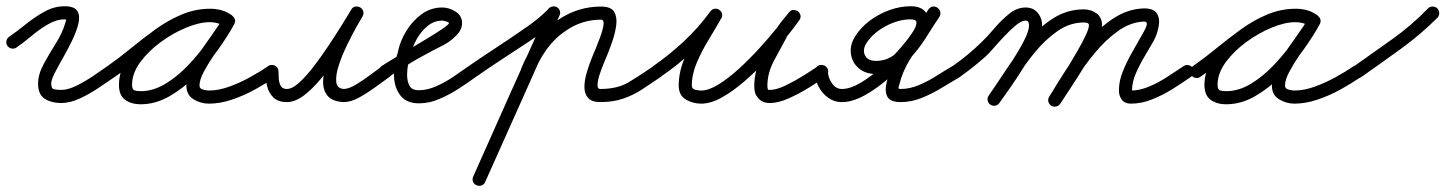

<svg xmlns="http://www.w3.org/2000/svg" viewBox="-41 -306 4630 615"><path d="M12 -154Q5 -149 -3.5 -150.5Q-12 -152 -17 -159Q-22 -166 -20.5 -174.5Q-19 -183 -12 -188Q14 -206 42.5 -229Q71 -252 102 -269Q133 -286 166 -286Q197 -286 206.5 -271Q216 -256 210.5 -232Q205 -208 191.5 -179.5Q178 -151 162 -123Q146 -95 134.5 -72.5Q123 -50 123 -38Q123 -22 132.5 -20Q142 -18 155 -18Q177 -18 205 -32Q233 -46 259.5 -64Q286 -82 303 -94Q310 -99 318.5 -97.5Q327 -96 332 -89Q337 -82 335.5 -73.5Q334 -65 327 -60Q305 -45 275.5 -25Q246 -5 214.5 9.5Q183 24 155 24Q124 24 102.5 10.5Q81 -3 81 -38Q81 -68 99 -101Q117 -134 137.5 -166.5Q158 -199 167 -229Q170 -240 171 -242Q172 -244 166 -244Q140 -244 112.5 -228Q85 -212 59.5 -190.5Q34 -169 12 -154Q12 -154 12 -154Q12 -154 12 -154Z M298 -65Q293 -72 294.5 -80.5Q296 -89 303 -94Q340 -120 378.5 -151.5Q417 -183 457 -212Q497 -241 541 -259.5Q585 -278 633 -278Q650 -278 667.5 -273.5Q685 -269 700 -258Q708 -252 709 -244Q710 -236 706 -230Q701 -223 693.5 -220.5Q686 -218 677 -223Q656 -235 631 -235Q598 -235 555.5 -217.5Q513 -200 473.5 -171Q434 -142 408 -106.5Q382 -71 382 -34Q382 -20 389 -17Q396 -14 410 -14Q450 -14 489.5 -38Q529 -62 564 -99.5Q599 -137 627.5 -177Q656 -217 673 -248Q678 -257 686 -258.5Q694 -260 701 -256Q708 -253 711 -245Q714 -237 709 -228Q699 -209 681 -183Q663 -157 644 -129Q625 -101 611.5 -75.5Q598 -50 598 -32Q598 -22 609.5 -19Q621 -16 628 -16Q659 -16 693.5 -28.5Q728 -41 760.5 -59Q793 -77 818 -94Q825 -99 833.5 -97.5Q842 -96 847 -89Q852 -82 850.5 -73.5Q849 -65 842 -60Q813 -40 777 -20Q741 0 702.5 13Q664 26 628 26Q602 26 579 12Q556 -2 556 -32Q556 -58 569 -86Q582 -114 601.5 -142.5Q621 -171 640.5 -198Q660 -225 673 -248Q678 -257 686 -258.5Q694 -260 701 -256Q708 -253 711 -245Q714 -237 709 -228Q689 -191 657.5 -147Q626 -103 586 -63Q546 -23 501.5 2.5Q457 28 410 28Q379 28 359.5 13.5Q340 -1 340 -34Q340 -80 369 -123Q398 -166 443 -201Q488 -236 538.5 -256.5Q589 -277 631 -277Q668 -277 699 -259Q707 -254 707.5 -246Q708 -238 704 -231Q700 -224 692 -221Q684 -218 676 -224Q666 -231 655 -233.5Q644 -236 633 -236Q590 -236 549.5 -217.5Q509 -199 470.5 -171Q432 -143 396.5 -113Q361 -83 327 -60Q320 -55 311.5 -56.5Q303 -58 298 -65Z M809 -77Q809 -86 815 -92Q821 -98 830 -98Q839 -98 845 -92Q851 -86 851 -77Q851 -66 852 -53Q853 -40 858.5 -30.5Q864 -21 878 -21Q895 -21 917.5 -41.5Q940 -62 964.5 -94Q989 -126 1012.5 -161.5Q1036 -197 1055 -227.5Q1074 -258 1084 -275Q1090 -284 1098 -285Q1106 -286 1113 -282Q1120 -278 1122.5 -270Q1125 -262 1120 -253Q1116 -247 1102 -222Q1088 -197 1071.5 -163.5Q1055 -130 1044.5 -98Q1034 -66 1036 -44Q1038 -22 1061 -21Q1061 -21 1061 -21Q1060 -21 1060 -21Q1076 -21 1100 -35.5Q1124 -50 1147 -67.5Q1170 -85 1183 -94Q1183 -94 1183 -94Q1183 -94 1183 -94Q1190 -99 1198.5 -97.5Q1207 -96 1212 -89Q1217 -82 1215.5 -73.5Q1214 -65 1207 -60Q1189 -47 1163 -28Q1137 -9 1110 6Q1083 21 1060 21Q1060 21 1059 21Q1059 21 1059 21Q1023 19 1008 0.5Q993 -18 994 -47Q995 -76 1005.5 -110Q1016 -144 1031.5 -177Q1047 -210 1061.5 -236Q1076 -262 1084 -275Q1089 -284 1097.5 -285Q1106 -286 1113 -281Q1119 -277 1122 -269.5Q1125 -262 1120 -253Q1106 -231 1085.5 -197Q1065 -163 1040 -125.5Q1015 -88 987.5 -54.5Q960 -21 932 0Q904 21 878 21Q850 21 835 6.5Q820 -8 814.5 -30.5Q809 -53 809 -77Q809 -77 809 -77Q809 -77 809 -77Z M1205 -60Q1198 -55 1189.5 -56.5Q1181 -58 1176 -65Q1171 -72 1172.5 -80.5Q1174 -89 1181 -94Q1188 -99 1212 -113.5Q1236 -128 1267 -146.5Q1298 -165 1328 -183Q1358 -201 1377.5 -214.5Q1397 -228 1397 -232Q1397 -235 1388 -237.5Q1379 -240 1376 -240Q1350 -240 1329 -223Q1308 -206 1294 -181Q1280 -156 1276 -134Q1276 -134 1275 -133Q1275 -132 1275 -132Q1270 -115 1266.5 -99.5Q1263 -84 1263 -66Q1263 -46 1270.5 -31.5Q1278 -17 1301 -17Q1328 -17 1357 -30Q1386 -43 1412.5 -61Q1439 -79 1460 -94Q1467 -99 1475.5 -97.5Q1484 -96 1489 -89Q1494 -82 1492.5 -73.5Q1491 -65 1484 -60Q1459 -42 1429 -22.5Q1399 -3 1366.5 11Q1334 25 1301 25Q1260 25 1240.5 -1.5Q1221 -28 1221 -66Q1221 -87 1225 -106Q1229 -125 1235 -144Q1235 -144 1235 -143Q1234 -142 1234 -142Q1241 -175 1260.5 -207Q1280 -239 1309.5 -260.5Q1339 -282 1376 -282Q1397 -282 1418 -269Q1439 -256 1439 -232Q1439 -211 1422 -194Q1403 -173 1374.5 -159Q1346 -145 1321 -131Q1291 -115 1262 -97Q1233 -79 1205 -60Q1205 -60 1205 -60Q1205 -60 1205 -60Z M1455 -65Q1450 -72 1451.5 -80.5Q1453 -89 1460 -94Q1502 -123 1544 -150.5Q1586 -178 1628 -207Q1652 -223 1674.5 -240.5Q1697 -258 1717 -279Q1717 -279 1717 -279Q1717 -279 1717 -279Q1723 -285 1731.5 -285.5Q1740 -286 1747 -280Q1753 -274 1753 -265Q1753 -256 1747 -250Q1726 -227 1702 -208Q1678 -189 1652 -172Q1610 -144 1567.5 -116.5Q1525 -89 1484 -60Q1477 -55 1468.5 -56.5Q1460 -58 1455 -65ZM1741 -284Q1749 -280 1752 -272Q1755 -264 1751 -256Q1692 -123 1632.5 10Q1573 143 1513 277Q1513 277 1513 277Q1513 277 1513 277Q1510 285 1501.5 288Q1493 291 1485 287Q1477 284 1474 275.5Q1471 267 1475 259Q1534 126 1593.5 -7Q1653 -140 1713 -273Q1716 -281 1724.5 -284Q1733 -287 1741 -284ZM1668 -69Q1664 -61 1656.5 -57.5Q1649 -54 1640 -57Q1632 -61 1628.5 -68.5Q1625 -76 1628 -85Q1646 -131 1676 -173Q1706 -215 1748 -243Q1810 -285 1884 -285Q1916 -285 1926 -268.5Q1936 -252 1933 -227Q1930 -202 1921.5 -177Q1913 -152 1907 -137Q1904 -129 1896 -110.5Q1888 -92 1881 -71.5Q1874 -51 1873 -36Q1872 -21 1882 -21Q1937 -21 1973.5 -43Q2010 -65 2052 -94Q2052 -94 2052 -94Q2052 -94 2052 -94Q2059 -99 2067.5 -97.5Q2076 -96 2081 -89Q2086 -82 2084.5 -73.5Q2083 -65 2076 -60Q2044 -38 2015.5 -19.5Q1987 -1 1955 10Q1923 21 1882 21Q1854 21 1842.5 7.5Q1831 -6 1831 -27Q1831 -48 1838 -72Q1845 -96 1853.5 -117.5Q1862 -139 1868 -152Q1869 -156 1875 -170.5Q1881 -185 1886.5 -202Q1892 -219 1892.5 -231Q1893 -243 1884 -243Q1823 -243 1772 -208Q1735 -183 1709 -146.5Q1683 -110 1668 -69Q1668 -69 1668 -69Q1668 -69 1668 -69Z M2046 -65Q2041 -72 2042.5 -80.5Q2044 -89 2051 -94Q2103 -130 2150 -174Q2197 -218 2234 -269Q2240 -277 2248 -278Q2256 -279 2262 -275Q2269 -271 2271.5 -263Q2274 -255 2269 -247Q2251 -215 2229 -179Q2207 -143 2191 -105.5Q2175 -68 2175 -32Q2175 -21 2186 -18.5Q2197 -16 2205 -16Q2229 -16 2260.5 -35.5Q2292 -55 2325.5 -85.5Q2359 -116 2390.5 -150.5Q2422 -185 2446.5 -215.5Q2471 -246 2485 -265Q2491 -273 2499.5 -273.5Q2508 -274 2514 -269Q2520 -264 2522.5 -256Q2525 -248 2518 -240Q2508 -227 2497 -214Q2486 -201 2478 -187Q2478 -187 2478 -187Q2479 -187 2479 -187Q2459 -151 2438 -111.5Q2417 -72 2417 -30Q2417 -23 2419 -20Q2419 -20 2419 -20Q2418 -20 2418 -20Q2419 -20 2420 -18Q2421 -16 2420 -17Q2418 -19 2418 -19Q2421 -18 2425 -18Q2446 -18 2476 -32.5Q2506 -47 2534.5 -65Q2563 -83 2579 -94Q2579 -94 2579 -94Q2579 -94 2579 -94Q2586 -99 2594.5 -97.5Q2603 -96 2608 -89Q2613 -82 2611.5 -73.5Q2610 -65 2603 -60Q2582 -45 2550.5 -25.5Q2519 -6 2485.5 9Q2452 24 2425 24Q2395 24 2382 0Q2382 0 2381 0Q2381 0 2381 0Q2375 -13 2375 -30Q2375 -78 2397.5 -122Q2420 -166 2441 -207Q2441 -207 2442 -207Q2442 -207 2442 -207Q2451 -223 2462.5 -237.5Q2474 -252 2486 -266Q2492 -274 2500 -274Q2508 -274 2515 -270Q2521 -265 2523 -257Q2525 -249 2519 -241Q2503 -218 2475.5 -184Q2448 -150 2414 -113.5Q2380 -77 2343.5 -45.5Q2307 -14 2271.5 6Q2236 26 2205 26Q2178 26 2155.5 12.5Q2133 -1 2133 -32Q2133 -73 2149.5 -114Q2166 -155 2189.5 -194Q2213 -233 2233 -267Q2238 -276 2246 -276.5Q2254 -277 2261 -273Q2268 -269 2271 -261Q2274 -253 2268 -245Q2229 -191 2179.5 -144Q2130 -97 2075 -60Q2068 -55 2059.5 -56.5Q2051 -58 2046 -65Z M2590 -98Q2599 -98 2605 -92Q2611 -86 2611 -77Q2611 -58 2624 -39Q2637 -20 2658 -21Q2685 -22 2718.5 -42.5Q2752 -63 2785.5 -93.5Q2819 -124 2846 -155.5Q2873 -187 2886 -209Q2894 -222 2894.5 -233Q2895 -244 2876 -244Q2837 -244 2796.5 -222.5Q2756 -201 2735 -169Q2721 -147 2729.5 -129Q2738 -111 2765 -111Q2796 -111 2820 -128Q2844 -145 2864 -171Q2884 -197 2901 -225Q2918 -253 2933 -276Q2939 -284 2947 -285Q2955 -286 2962 -281Q2968 -277 2970.5 -269Q2973 -261 2968 -252Q2946 -219 2919.5 -183.5Q2893 -148 2871 -111Q2849 -74 2840 -36Q2837 -27 2837 -24Q2837 -21 2844 -21Q2873 -21 2902.5 -33.5Q2932 -46 2959.5 -63.5Q2987 -81 3011 -95Q3019 -99 3027.5 -97Q3036 -95 3040 -88Q3044 -80 3042 -71.5Q3040 -63 3033 -59Q3004 -42 2973.5 -23.5Q2943 -5 2910.5 8Q2878 21 2844 21Q2810 21 2801 3Q2792 -15 2799.5 -44.5Q2807 -74 2825.5 -108.5Q2844 -143 2865.5 -176.5Q2887 -210 2906 -236.5Q2925 -263 2933 -275Q2938 -284 2946.5 -285Q2955 -286 2962 -281Q2968 -277 2970.5 -269Q2973 -261 2968 -252Q2949 -224 2929.5 -192.5Q2910 -161 2886.5 -133Q2863 -105 2833.5 -87Q2804 -69 2765 -69Q2731 -69 2709.5 -87.5Q2688 -106 2684.5 -134.5Q2681 -163 2699 -191Q2717 -219 2746 -240.5Q2775 -262 2809 -274Q2843 -286 2876 -286Q2906 -286 2920.5 -271Q2935 -256 2935.5 -233Q2936 -210 2922 -187Q2906 -160 2875.5 -125Q2845 -90 2807.5 -57Q2770 -24 2731 -2Q2692 20 2659 21Q2633 22 2612.5 7.5Q2592 -7 2580.5 -29.5Q2569 -52 2569 -77Q2569 -86 2575 -92Q2581 -98 2590 -98Z M3005 -65Q3000 -72 3001.5 -80.5Q3003 -89 3010 -94Q3060 -129 3102 -170Q3120 -187 3142.5 -213.5Q3165 -240 3190.5 -261Q3216 -282 3244 -282Q3269 -282 3283 -265Q3297 -248 3297 -224Q3297 -202 3281 -168Q3265 -134 3242 -97Q3219 -60 3196.5 -27.5Q3174 5 3160 24Q3160 24 3160 24Q3160 24 3160 24Q3155 31 3146.5 32.5Q3138 34 3131 29Q3124 24 3122.5 15.5Q3121 7 3126 0Q3136 -15 3157 -45Q3178 -75 3201 -110.5Q3224 -146 3239.5 -176.5Q3255 -207 3255 -224Q3255 -231 3253 -235.5Q3251 -240 3244 -240Q3231 -240 3213.5 -225.5Q3196 -211 3177 -191Q3158 -171 3142 -152.5Q3126 -134 3117 -126Q3078 -91 3034 -60Q3027 -55 3018.5 -56.5Q3010 -58 3005 -65ZM3160 24Q3155 31 3146.5 32.5Q3138 34 3131 29Q3124 24 3122.5 15.5Q3121 7 3126 0Q3153 -39 3184 -86Q3215 -133 3252 -176.5Q3289 -220 3333.5 -248Q3378 -276 3431 -276Q3454 -276 3471.5 -263Q3489 -250 3489 -225Q3489 -204 3473.5 -170Q3458 -136 3435 -98Q3412 -60 3390 -27Q3368 6 3356 25Q3356 25 3356 25Q3356 25 3356 25Q3351 33 3342.5 34.5Q3334 36 3327 32Q3319 27 3317.5 18.5Q3316 10 3320 3Q3328 -9 3343 -32Q3358 -55 3375.5 -84Q3393 -113 3409.5 -141.5Q3426 -170 3436.5 -192.5Q3447 -215 3447 -225Q3447 -231 3441.5 -232.5Q3436 -234 3431 -234Q3386 -234 3346.5 -206.5Q3307 -179 3273.5 -138Q3240 -97 3212 -53Q3184 -9 3160 24Q3160 24 3160 24Q3160 24 3160 24ZM3327 33Q3319 28 3317 19.5Q3315 11 3320 4Q3342 -34 3373 -81.5Q3404 -129 3442.5 -173.5Q3481 -218 3526 -247.5Q3571 -277 3621 -279Q3654 -280 3664.5 -263Q3675 -246 3670.5 -222Q3666 -198 3656 -178Q3643 -155 3626.5 -127.5Q3610 -100 3597.5 -71.5Q3585 -43 3585 -16Q3585 -12 3585 -12.5Q3585 -13 3584 -14Q3582 -16 3581 -16Q3610 -16 3640.5 -29Q3671 -42 3699 -60.5Q3727 -79 3750 -94Q3757 -99 3765.5 -97.5Q3774 -96 3779 -89Q3784 -82 3782.5 -73.5Q3781 -65 3774 -60Q3747 -41 3715 -21Q3683 -1 3649 12.5Q3615 26 3581 26Q3562 26 3552.5 13.5Q3543 1 3543 -16Q3543 -47 3556 -78.5Q3569 -110 3586.5 -140.5Q3604 -171 3619 -198Q3622 -203 3627 -212.5Q3632 -222 3632.5 -229.5Q3633 -237 3623 -237Q3580 -235 3540 -206.5Q3500 -178 3465.5 -136Q3431 -94 3403 -50.5Q3375 -7 3356 25Q3351 33 3342.5 35Q3334 37 3327 33Z M3775 -65Q3770 -72 3771.5 -80.5Q3773 -89 3780 -94Q3817 -120 3855.5 -151.5Q3894 -183 3934 -212Q3974 -241 4018 -259.5Q4062 -278 4110 -278Q4127 -278 4144.5 -273.5Q4162 -269 4177 -258Q4185 -252 4186 -244Q4187 -236 4183 -230Q4178 -223 4170.5 -220.5Q4163 -218 4154 -223Q4133 -235 4108 -235Q4075 -235 4032.5 -217.5Q3990 -200 3950.5 -171Q3911 -142 3885 -106.5Q3859 -71 3859 -34Q3859 -20 3866 -17Q3873 -14 3887 -14Q3927 -14 3966.5 -38Q4006 -62 4041 -99.5Q4076 -137 4104.5 -177Q4133 -217 4150 -248Q4155 -257 4163 -258.5Q4171 -260 4178 -256Q4185 -253 4188 -245Q4191 -237 4186 -228Q4176 -209 4158 -183Q4140 -157 4121 -129Q4102 -101 4088.5 -75.5Q4075 -50 4075 -32Q4075 -22 4086.5 -19Q4098 -16 4105 -16Q4136 -16 4170.5 -28.5Q4205 -41 4237.5 -59Q4270 -77 4295 -94Q4302 -99 4310.5 -97.5Q4319 -96 4324 -89Q4329 -82 4327.5 -73.5Q4326 -65 4319 -60Q4290 -40 4254 -20Q4218 0 4179.5 13Q4141 26 4105 26Q4079 26 4056 12Q4033 -2 4033 -32Q4033 -58 4046 -86Q4059 -114 4078.5 -142.5Q4098 -171 4117.5 -198Q4137 -225 4150 -248Q4155 -257 4163 -258.5Q4171 -260 4178 -256Q4185 -253 4188 -245Q4191 -237 4186 -228Q4166 -191 4134.5 -147Q4103 -103 4063 -63Q4023 -23 3978.5 2.5Q3934 28 3887 28Q3856 28 3836.5 13.5Q3817 -1 3817 -34Q3817 -80 3846 -123Q3875 -166 3920 -201Q3965 -236 4015.5 -256.5Q4066 -277 4108 -277Q4145 -277 4176 -259Q4184 -254 4184.5 -246Q4185 -238 4181 -231Q4177 -224 4169 -221Q4161 -218 4153 -224Q4143 -231 4132 -233.5Q4121 -236 4110 -236Q4067 -236 4026.5 -217.5Q3986 -199 3947.5 -171Q3909 -143 3873.5 -113Q3838 -83 3804 -60Q3797 -55 3788.5 -56.5Q3780 -58 3775 -65Z M4290 -63Q4285 -71 4286.5 -79.5Q4288 -88 4295 -93Q4356 -136 4418.5 -180.5Q4481 -225 4533 -279Q4533 -279 4533 -279Q4533 -279 4533 -279Q4539 -285 4548 -285Q4557 -285 4563 -279Q4569 -273 4569 -264Q4569 -255 4563 -249Q4509 -195 4445.5 -149Q4382 -103 4319 -59Q4312 -54 4303.5 -55Q4295 -56 4290 -63Z"/></svg>

Font: FRB American Cursive Medium
Style: Italic
Weight: 500
Italic angle: -25°
Version: Version 2.0;Modular Font Editor K font №1